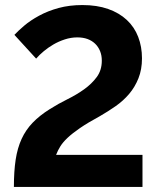

<svg xmlns="http://www.w3.org/2000/svg" viewBox="-20 -738 626 760"><path d="M35 2Q35 -60 42 -106Q49 -152 65.5 -188Q82 -224 109.5 -252.5Q137 -281 177 -306Q210 -327 246.5 -345Q283 -363 313 -384.5Q343 -406 363 -433Q383 -460 383 -498Q383 -519 376 -536Q369 -553 356.5 -565Q344 -577 326.5 -583.5Q309 -590 286 -590Q261 -590 236.5 -582Q212 -574 191.5 -562Q171 -550 153.5 -535.5Q136 -521 123 -506L37 -600Q52 -616 76 -636.5Q100 -657 135 -676Q170 -695 212.5 -706.5Q255 -718 306 -718Q364 -718 408 -702.5Q452 -687 482 -659Q512 -631 527 -592Q542 -553 542 -507Q542 -463 528 -428Q514 -393 491 -366Q468 -339 438 -318Q408 -297 375 -278Q327 -252 296.5 -231Q266 -210 247.5 -192.5Q229 -175 219 -159Q209 -143 202 -125H544V2Z"/></svg>

Font: Rising Sun
Style: Bold
Weight: 700
Designer: Matt McInerney, Pablo Impallari, Rodrigo Fuenzalida (Raleway font), Stephen Hutchings (Greek), Cristiano Sobral (main ch
Foundry: The Rising Sun Project Authors
Version: Version 4.327; ttfautohint (v1.8.4.7-5d5b-dirty)